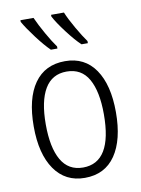

<svg xmlns="http://www.w3.org/2000/svg" viewBox="-87 -825 658 895"><g transform="rotate(-10 242.0 -378.0)"><path d="M242 10Q150 10 99 -63.5Q48 -137 48 -267Q48 -399 98.5 -470.5Q149 -542 244 -542Q337 -542 387 -469Q437 -396 437 -267Q437 -136 387 -63Q337 10 242 10ZM242 -39Q380 -39 380 -267Q380 -375 346.5 -434Q313 -493 243 -493Q174 -493 139.5 -435Q105 -377 105 -267Q105 -157 139 -98Q173 -39 242 -39ZM220 -616V-606H189Q162 -632 126.5 -679Q91 -726 73 -758V-766H135Q151 -730 176 -686Q201 -642 220 -616ZM364 -616V-606H334Q307 -631 270.5 -679Q234 -727 218 -758V-766H279Q292 -734 318.5 -688Q345 -642 364 -616Z"/></g></svg>

Font: Noto Sans Display Light Narrow
Style: Regular
Weight: 300
Width: 4
Designer: Monotype Design team
Foundry: Monotype Imaging Inc.
Version: Version 1.000